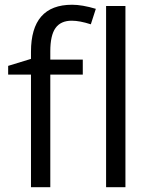

<svg xmlns="http://www.w3.org/2000/svg" viewBox="-20 -785 632 805"><path d="M327.1 -472.2H190.9V0H109.9V-472.2H14.2V-508.8L109.9 -538.1V-567.9Q109.9 -765.1 282.2 -765.1Q324.7 -765.1 381.8 -748L360.8 -683.1Q314 -698.2 280.8 -698.2Q234.9 -698.2 212.9 -667.7Q190.9 -637.2 190.9 -569.8V-535.2H327.1ZM505.9 0H424.8V-759.8H505.9Z"/></svg>

Font: f0_44652 
Style: Regular
Weight: 400
Foundry: Ascender Corporation
Version: Version 1.10